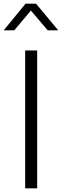

<svg xmlns="http://www.w3.org/2000/svg" viewBox="-42 -1018 335 1038"><path d="M94 -745H159V0H94ZM96 -998H153L273 -854H216L125 -961L35 -854H-22Z"/></svg>

Font: Eudoxus Sans Light
Style: Regular
Weight: 300
Designer: Stijn de Vries
Foundry: tokotype
Version: Version 2.005